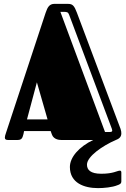

<svg xmlns="http://www.w3.org/2000/svg" viewBox="-20 -721 650 989"><path d="M258 -701C235 -700 225 -685 215 -655L11 -37C7 -26 5 -18 5 -12C5 -3 11 0 21 0H71C93 0 96 -12 101 -31L104 -46H241L247 -29C250 -19 262 0 295 0H460C387 35 340 89 340 139C340 222 414 248 485 248C514 248 559 244 585 233C597 229 605 225 605 213V167C605 160 601 158 598 158C583 158 565 174 502 174C446 174 428 154 428 127C428 85 509 29 577 0C590 -5 605 -13 605 -34C605 -41 604 -48 601 -57L376 -656C363 -690 355 -701 331 -701ZM170 -297 225 -106H119ZM556 -58C561 -45 557 -41 545 -41H521L291 -660H308C326 -660 331 -658 336 -645Z"/></svg>

Font: Fascinate Inline
Style: Regular
Weight: 900
Designer: Astigmatic (AOETI)
Foundry: Astigmatic (AOETI)
Version: Version 1.000